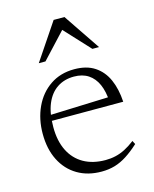

<svg xmlns="http://www.w3.org/2000/svg" viewBox="-106 -752 669 834"><g transform="rotate(-15 228.5 -335.0)"><path d="M246.5 -450.5Q302 -450.5 338.2 -426.5Q374.5 -402.5 393.5 -359.8Q412.5 -317 416 -259H87L86.5 -285L380 -295.5L358.5 -275.5Q356 -321 341.8 -353.2Q327.5 -385.5 301.2 -402.8Q275 -420 237 -420Q193.5 -420 161.2 -398.5Q129 -377 111.5 -335Q94 -293 94 -231Q94 -168.5 116 -124.5Q138 -80.5 179 -57.2Q220 -34 277 -34Q300.5 -34 322.2 -39Q344 -44 365.5 -55Q387 -66 410.5 -84L418.5 -68Q389 -41 362.2 -23.8Q335.5 -6.5 307.8 1.8Q280 10 247.5 10Q185.5 10 139.2 -17.5Q93 -45 67.5 -95.5Q42 -146 42 -214.5Q42 -280.5 67 -334.2Q92 -388 138 -419.2Q184 -450.5 246.5 -450.5ZM105 -515.5 216 -680.5H264.5L376 -515.5H346L231 -639.5H250.5L135 -515.5Z"/></g></svg>

Font: Newsreader 16pt 16pt Light
Style: Regular
Weight: 300
Version: Version 1.003